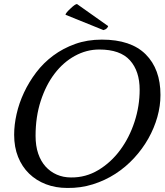

<svg xmlns="http://www.w3.org/2000/svg" viewBox="-20 -918 814 950"><path d="M331 -40Q293 -40 261 -54Q229 -68 205.5 -94Q182 -120 169 -158Q156 -196 156 -246Q156 -340 181.5 -418.5Q207 -497 250 -553.5Q293 -610 350.5 -641.5Q408 -673 471 -673Q575 -673 623 -619.5Q671 -566 671 -474Q671 -393 645.5 -315Q620 -237 574.5 -175.5Q529 -114 466.5 -76.5Q404 -39 331 -40ZM50 -251Q50 -190 69.5 -141.5Q89 -93 124 -59Q159 -25 207 -6.5Q255 12 313 12Q379 13 439.5 -6Q500 -25 551 -58Q602 -91 643.5 -136Q685 -181 714 -232.5Q743 -284 758.5 -339Q774 -394 774 -448Q774 -576 701 -649Q628 -722 484 -722Q412 -722 352 -700.5Q292 -679 243.5 -643Q195 -607 159 -559.5Q123 -512 98.5 -459.5Q74 -407 62 -353.5Q50 -300 50 -251ZM361 -898 515 -789Q515 -785 509 -778.5Q503 -772 492 -769L304 -845Q305 -854 329 -876Q352 -898 361 -898Z"/></svg>

Font: Lusitana
Style: Italic
Weight: 400
Italic angle: -12°
Designer: Ana Paula Megda
Foundry: Ana Paula Megda
Version: Version 1.000; ttfautohint (v1.1) -l 8 -r 50 -G 200 -x 14 -D